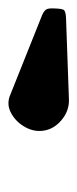

<svg xmlns="http://www.w3.org/2000/svg" viewBox="119 -989 186 464"><g transform="rotate(-90 212.0 -757.0)"><path d="M206.5 -683.5Q176 -681.5 151.8 -703Q127.5 -724.5 127.5 -755Q127.5 -775.5 140.5 -795.2Q153.5 -815 174 -824.8Q194.5 -834.5 216.5 -824.5L408 -748Q419 -743 421.8 -737Q424.5 -731 423.5 -716.5Q423 -701 420.2 -696.2Q417.5 -691.5 402 -690.5Z"/></g></svg>

Font: Besley* Narrow Heavy
Style: Italic
Weight: 800
Width: 4
Italic angle: -13°
Designer: Owen Earl
Foundry: indestructible type*
Version: Version 3.000; ttfautohint (v1.8.3)